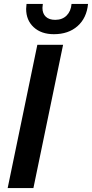

<svg xmlns="http://www.w3.org/2000/svg" viewBox="-20 -957 468 977"><path d="M170 -729H301L150 0H19ZM113 -912Q113 -919 115 -937H198Q197 -927 196 -917Q196 -888 213 -872Q230 -856 261 -856Q297 -856 319 -878Q341 -900 344 -937H428Q421 -865 374.5 -824Q328 -783 254 -783Q190 -783 151.5 -818.5Q113 -854 113 -912Z"/></svg>

Font: Mona Sans SemiBold
Style: Italic
Weight: 600
Italic angle: -11.7°
Designer: Deni Anggara
Foundry: GitHub
Version: Version 2.000